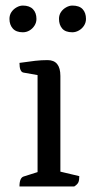

<svg xmlns="http://www.w3.org/2000/svg" viewBox="-20 -670 345 690"><path d="M50 0Q50 -32 66 -36L126 -55L115 -41V-413L127 -398L65 -409Q50 -411 50 -444Q84 -449 106.5 -451.5Q129 -454 151 -454Q197 -454 197 -397V-43L185 -56L265 -37Q265 -22 261.5 -14.5Q258 -7 247 0ZM240 -554Q215 -554 203.5 -567.5Q192 -581 192 -602Q192 -616 199 -626.5Q206 -637 217.5 -643.5Q229 -650 240 -650Q265 -650 277 -637Q289 -624 289 -602Q289 -589 282 -578Q275 -567 263.5 -560.5Q252 -554 240 -554ZM62 -554Q38 -554 26 -567.5Q14 -581 14 -602Q14 -616 21 -626.5Q28 -637 39.5 -643.5Q51 -650 62 -650Q86 -650 98.5 -637Q111 -624 111 -602Q111 -589 104 -578Q97 -567 86 -560.5Q75 -554 62 -554Z"/></svg>

Font: Petrona
Style: Regular
Weight: 400
Designer: Ringo R. Seeber
Foundry: Ringo R. Seeber
Version: Version 2.001; ttfautohint (v1.8.3)